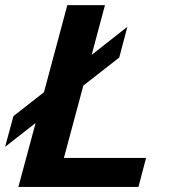

<svg xmlns="http://www.w3.org/2000/svg" viewBox="-27 -742 693 762"><path d="M552.7 -115.2H226.6L303.7 -402.3L446.3 -513.7L478.5 -635.7L336.9 -524.4L389.6 -721.7H240.2L147.5 -376L26.4 -281.2L-6.8 -159.2L114.3 -253.9L45.9 0H522.5Z"/></svg>

Font: FreeUniversal
Style: BoldItalic
Weight: 700
Italic angle: -11°
Version: Version 1.001